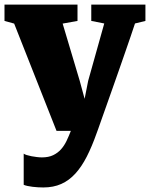

<svg xmlns="http://www.w3.org/2000/svg" viewBox="-34 -576 660 845"><path d="M70.3 100.1Q74.2 103.5 83.7 106.4Q93.3 109.4 104.7 111.6Q116.2 113.8 128.4 115.2Q140.6 116.7 150.4 116.7Q179.7 116.7 200 106.9Q220.2 97.2 234.6 81.1Q249 64.9 259 43.9Q269 22.9 277.8 0H214.8L28.3 -472.2L-14.2 -483.9V-555.7H307.1V-483.9L241.7 -472.2L316.9 -220.2L338.4 -141.1L354 -220.2L424.8 -472.7L367.7 -483.9V-555.7H606V-483.9L560.1 -472.7Q552.2 -448.7 541 -415.8Q529.8 -382.8 516.6 -345Q503.4 -307.1 489.3 -266.6Q475.1 -226.1 461.4 -187.3Q447.8 -148.4 435.3 -113.5Q422.9 -78.6 413.3 -51.5Q403.8 -24.4 397.9 -7.8Q392.1 8.8 391.1 10.7Q370.6 68.8 347.9 113.3Q325.2 157.7 297.6 188Q270 218.3 235.6 233.6Q201.2 249 156.7 249Q146 249 133.5 248.3Q121.1 247.6 109.1 246.1Q97.2 244.6 86.9 242.4Q76.7 240.2 70.3 237.3V100.1Z"/></svg>

Font: Merriweather UltraBold
Style: Regular
Weight: 900
Designer: Eben Sorkin ( sorkintype@gmail.com )
Foundry: Eben Sorkin
Version: Version 1.570; ttfautohint (v1.3) -l 8 -r 32 -G 0 -x 0 -H 60